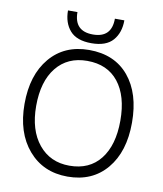

<svg xmlns="http://www.w3.org/2000/svg" viewBox="-95 -955 881 1040"><g transform="rotate(10 345.5 -435.5)"><path d="M194 -879C194 -833.7 206.3 -796.8 231 -768.5C255.7 -740.2 295 -726 349 -726C403 -726 442.3 -740.2 467 -768.5C491.7 -796.8 504 -833.7 504 -879H452C452 -809 417.7 -774 349 -774C280.3 -774 246 -809 246 -879ZM114 -340C114 -430 134.5 -500.5 175.5 -551.5C216.5 -602.5 273 -628 345 -628C419 -628 476.2 -602.7 516.5 -552C556.8 -501.3 577 -430.7 577 -340C577 -250 557 -179.5 517 -128.5C477 -77.5 420.3 -52 347 -52C276.3 -52 219.8 -77.8 177.5 -129.5C135.2 -181.2 114 -251.3 114 -340ZM50 -340C50 -234.7 77.2 -150.3 131.5 -87C185.8 -23.7 257.7 8 347 8C437.7 8 509.3 -23.3 562 -86C614.7 -148.7 641 -233.3 641 -340C641 -447.3 615 -532.2 563 -594.5C511 -656.8 438.3 -688 345 -688C254.3 -688 182.5 -656.5 129.5 -593.5C76.5 -530.5 50 -446 50 -340Z"/></g></svg>

Font: Hind Light
Style: Regular
Weight: 300
Designer: Manushi Parikh, Satya Rajpurohit
Foundry: Indian Type Foundry
Version: Version 1.201;PS 1.0;hotconv 1.0.78;makeotf.lib2.5.61930; tt